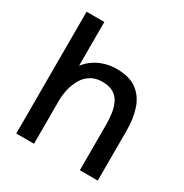

<svg xmlns="http://www.w3.org/2000/svg" viewBox="-164 -836 924 965"><g transform="rotate(30 298.0 -353.5)"><path d="M63 0V-707H166V-453Q187 -480 214.5 -498Q242 -516 274 -525Q306 -534 338 -534Q414 -534 457 -501.5Q500 -469 518 -414Q536 -359 536 -290V0H432V-266Q432 -298 427.5 -329Q423 -360 411 -385.5Q399 -411 374.5 -426.5Q350 -442 309 -442Q270 -442 242.5 -425Q215 -408 198.5 -379.5Q182 -351 174 -317.5Q166 -284 166 -251V0Z"/></g></svg>

Font: Onest Medium
Style: Regular
Weight: 500
Designer: Dmitri Voloshin, Andrey Kudryavtsev
Foundry: Dmitri Voloshin, Andrey Kudryavtsev
Version: Version 1.000;gftools[0.9.33]